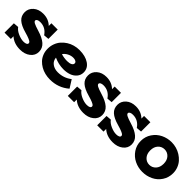

<svg xmlns="http://www.w3.org/2000/svg" viewBox="183 -1375 2280 2280"><g transform="rotate(45 1323.0 -235.0)"><path d="M290 -297.9Q380.9 -271 427.5 -230Q474.1 -189 474.1 -127Q474.1 -65.9 423.3 -25.9Q372.6 14.2 293.9 14.2Q192.4 14.2 128.9 -43.9V1H22.9V-155.8L89.8 -161.1Q113.8 -126.5 164.8 -104.2Q215.8 -82 256.8 -82Q285.2 -82 300.5 -90.1Q315.9 -98.1 315.9 -112.8Q315.9 -122.6 308.1 -130.6Q300.3 -138.7 273.2 -150.4Q246.1 -162.1 196.8 -175.8Q105.5 -201.2 62.7 -240Q20 -278.8 20 -340.8Q20 -400.4 67.1 -442.1Q114.3 -483.9 189.9 -483.9Q279.3 -483.9 337.9 -426.8V-471.2H443.8V-314.9L377.9 -309.1Q325.2 -388.2 235.8 -388.2Q209 -388.2 193.6 -379.9Q178.2 -371.6 178.2 -357.9Q178.2 -343.3 201.7 -330.3Q225.1 -317.4 290 -297.9Z M977.5 -172.9 1039.6 -74.2Q937 14.2 796.9 14.2Q754.4 14.2 714.1 4.4Q673.8 -5.4 638.7 -25.6Q603.5 -45.9 576.9 -74.2Q550.3 -102.5 534.9 -141.8Q519.5 -181.2 519.5 -227.1Q519.5 -272.5 534.7 -313.2Q549.8 -354 576.4 -384.5Q603 -415 638.2 -437.5Q673.3 -460 714.8 -471.4Q756.3 -482.9 799.8 -482.9Q898.9 -482.9 960.7 -441.4Q1022.5 -399.9 1022.5 -330.1Q1022.5 -283.2 993.9 -249.5Q965.3 -215.8 921.6 -200.4Q877.9 -185.1 825.7 -185.1Q741.7 -185.1 664.6 -221.2Q668.9 -169.9 707.8 -141.4Q746.6 -112.8 802.7 -112.8Q900.4 -112.8 977.5 -172.9ZM811.5 -366.2Q774.4 -366.2 740.2 -348.1Q706.1 -330.1 685.5 -300.8Q732.9 -285.2 786.6 -285.2Q827.6 -285.6 849.1 -297.6Q870.6 -309.6 870.6 -330.1Q870.6 -346.2 854.5 -356.2Q838.4 -366.2 811.5 -366.2Z M1352.5 -297.9Q1443.4 -271 1490 -230Q1536.6 -189 1536.6 -127Q1536.6 -65.9 1485.8 -25.9Q1435.1 14.2 1356.4 14.2Q1254.9 14.2 1191.4 -43.9V1H1085.4V-155.8L1152.3 -161.1Q1176.3 -126.5 1227.3 -104.2Q1278.3 -82 1319.3 -82Q1347.7 -82 1363 -90.1Q1378.4 -98.1 1378.4 -112.8Q1378.4 -122.6 1370.6 -130.6Q1362.8 -138.7 1335.7 -150.4Q1308.6 -162.1 1259.3 -175.8Q1168 -201.2 1125.2 -240Q1082.5 -278.8 1082.5 -340.8Q1082.5 -400.4 1129.6 -442.1Q1176.8 -483.9 1252.4 -483.9Q1341.8 -483.9 1400.4 -426.8V-471.2H1506.3V-314.9L1440.4 -309.1Q1387.7 -388.2 1298.3 -388.2Q1271.5 -388.2 1256.1 -379.9Q1240.7 -371.6 1240.7 -357.9Q1240.7 -343.3 1264.2 -330.3Q1287.6 -317.4 1352.5 -297.9Z M1846.2 -297.9Q1937 -271 1983.6 -230Q2030.3 -189 2030.3 -127Q2030.3 -65.9 1979.5 -25.9Q1928.7 14.2 1850.1 14.2Q1748.5 14.2 1685.1 -43.9V1H1579.1V-155.8L1646 -161.1Q1669.9 -126.5 1720.9 -104.2Q1772 -82 1813 -82Q1841.3 -82 1856.7 -90.1Q1872.1 -98.1 1872.1 -112.8Q1872.1 -122.6 1864.3 -130.6Q1856.4 -138.7 1829.3 -150.4Q1802.2 -162.1 1752.9 -175.8Q1661.6 -201.2 1618.9 -240Q1576.2 -278.8 1576.2 -340.8Q1576.2 -400.4 1623.3 -442.1Q1670.4 -483.9 1746.1 -483.9Q1835.4 -483.9 1894 -426.8V-471.2H2000V-314.9L1934.1 -309.1Q1881.3 -388.2 1792 -388.2Q1765.1 -388.2 1749.8 -379.9Q1734.4 -371.6 1734.4 -357.9Q1734.4 -343.3 1757.8 -330.3Q1781.2 -317.4 1846.2 -297.9Z M2347.7 14.2Q2276.9 14.2 2215.3 -15.9Q2153.8 -45.9 2114.7 -103.5Q2075.7 -161.1 2075.7 -233.9Q2075.7 -307.1 2114.7 -365Q2153.8 -422.9 2215.3 -452.9Q2276.9 -482.9 2347.7 -482.9Q2388.2 -482.9 2427.7 -471.7Q2467.3 -460.4 2501.7 -438.7Q2536.1 -417 2562.5 -387.5Q2588.9 -357.9 2604.2 -318.1Q2619.6 -278.3 2619.6 -233.9Q2619.6 -160.6 2581.8 -103.3Q2543.9 -45.9 2482.2 -15.9Q2420.4 14.2 2347.7 14.2ZM2267.3 -139.2Q2299.8 -104 2347.7 -104Q2395.5 -104 2428.2 -139.2Q2460.9 -174.3 2460.9 -233.9Q2460.9 -293.5 2428.2 -328.6Q2395.5 -363.8 2347.7 -363.8Q2299.8 -363.8 2267.3 -328.6Q2234.9 -293.5 2234.9 -233.9Q2234.9 -174.3 2267.3 -139.2Z"/></g></svg>

Font: BioRhyme ExtraBold
Style: Regular
Weight: 800
Designer: Aoife Mooney
Foundry: Aoife Mooney Type
Version: Version 1.500;PS 001.500;hotconv 1.0.88;makeotf.lib2.5.64775